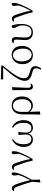

<svg xmlns="http://www.w3.org/2000/svg" viewBox="1893 -2737 1065 4891"><g transform="rotate(-90 2425.5 -291.5)"><path d="M223 199 232 206 296 190 292 -15C386 -177 478 -362 478 -469C478 -486 477 -499 475 -513C467 -522 460 -526 444 -526C417 -526 401 -507 401 -462C401 -437 404 -414 413 -353C380 -245 341 -166 283 -56C251 -193 217 -298 191 -375C152 -496 122 -521 76 -521C44 -521 19 -506 0 -483L8 -463C19 -468 30 -470 42 -470C79 -470 91 -453 128 -355C160 -266 201 -155 240 -6Z M780 7 824 5C923 -162 1020 -358 1020 -469C1020 -486 1019 -499 1016 -514C1009 -522 1001 -526 987 -526C958 -526 943 -505 943 -462C943 -436 947 -401 954 -350C920 -236 879 -156 821 -42C801 -166 763 -287 728 -392C698 -486 673 -521 620 -521C592 -521 560 -507 541 -484L549 -465C559 -470 572 -473 588 -473C619 -473 637 -452 663 -376C704 -267 749 -140 780 7Z M1318 14C1393 14 1449 -30 1468 -107C1489 -25 1539 14 1617 14C1721 14 1810 -56 1810 -224C1810 -370 1741 -467 1631 -518L1617 -494C1702 -436 1742 -359 1742 -224C1742 -81 1681 -25 1612 -25C1532 -25 1493 -73 1493 -165C1493 -217 1502 -278 1508 -354L1499 -360L1434 -350C1438 -267 1444 -218 1444 -159C1444 -70 1393 -25 1326 -25C1251 -25 1197 -83 1197 -222C1197 -361 1240 -438 1328 -495L1313 -518C1204 -466 1128 -367 1128 -219C1128 -61 1212 14 1318 14Z M1952 198 1963 205 2032 189 2021 -72C2058 -16 2116 14 2181 14C2306 14 2414 -94 2414 -263C2414 -434 2318 -526 2186 -526C2046 -526 1957 -432 1957 -246V0ZM2021 -107 2022 -292C2023 -418 2085 -494 2182 -494C2273 -494 2343 -412 2343 -262C2343 -114 2278 -27 2169 -27C2106 -27 2057 -57 2021 -107Z M2663 14C2700 14 2729 -10 2741 -32L2733 -49C2719 -42 2706 -36 2686 -36C2654 -36 2635 -51 2635 -116C2635 -195 2641 -282 2651 -514L2642 -520L2574 -505L2577 -110C2577 -19 2610 14 2663 14Z M3096 221H3131C3167 166 3186 124 3186 79C3186 14 3161 -34 3039 -64C2920 -93 2877 -134 2877 -208C2877 -329 2954 -455 3201 -754V-791L2848 -804V-742L3151 -743C2892 -449 2812 -306 2812 -196C2812 -104 2860 -42 3013 -4C3118 19 3131 55 3131 99C3131 132 3119 171 3096 221Z M3466 14C3580 14 3702 -73 3702 -261C3702 -435 3606 -526 3474 -526C3360 -526 3236 -435 3236 -256C3236 -68 3347 14 3466 14ZM3474 -18C3388 -18 3307 -102 3307 -285C3307 -408 3373 -494 3467 -494C3570 -494 3632 -389 3632 -227C3632 -109 3576 -18 3474 -18Z M4048 14C4177 14 4260 -73 4260 -276C4260 -365 4247 -448 4228 -514C4221 -522 4209 -526 4195 -526C4173 -526 4156 -507 4156 -482C4156 -453 4171 -416 4219 -326C4222 -298 4223 -274 4223 -250C4223 -93 4157 -23 4059 -23C3959 -23 3915 -78 3915 -189C3915 -276 3927 -340 3927 -418C3927 -484 3905 -523 3846 -523C3812 -523 3787 -509 3772 -488L3779 -470C3787 -472 3798 -473 3809 -473C3850 -473 3863 -455 3863 -398C3863 -342 3850 -267 3850 -183C3850 -44 3928 14 4048 14Z M4557 7 4601 5C4700 -162 4797 -358 4797 -469C4797 -486 4796 -499 4793 -514C4786 -522 4778 -526 4764 -526C4735 -526 4720 -505 4720 -462C4720 -436 4724 -401 4731 -350C4697 -236 4656 -156 4598 -42C4578 -166 4540 -287 4505 -392C4475 -486 4450 -521 4397 -521C4369 -521 4337 -507 4318 -484L4326 -465C4336 -470 4349 -473 4365 -473C4396 -473 4414 -452 4440 -376C4481 -267 4526 -140 4557 7Z"/></g></svg>

Font: Noto Serif HK Light
Style: Regular
Weight: 300
Designer: Ryoko NISHIZUKA 西塚涼子 (kana & ideographs); Frank Grießhammer (Latin, Greek & Cyrillic); Wenlong ZHANG 张文龙 (bopomofo); San
Foundry: Adobe
Version: Version 2.001;hotconv 1.1.0;makeotfexe 2.6.0